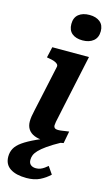

<svg xmlns="http://www.w3.org/2000/svg" viewBox="-163 -833 660 1133"><g transform="rotate(15 167.0 -267.0)"><path d="M250 -40 269 -9Q220 18 190.5 39Q161 60 145.5 76.5Q130 93 124.5 107Q119 121 119 136Q119 156 131 166Q143 176 163 176Q178 176 190.5 171Q203 166 214 158Q225 150 233 143L264 188Q238 213 204.5 229.5Q171 246 123 246Q60 246 24 222.5Q-12 199 -12 151Q-12 124 0 101.5Q12 79 41.5 58Q71 37 122 13.5Q173 -10 250 -40ZM57 -82Q57 -97 59.5 -113.5Q62 -130 68 -156Q74 -182 83 -225L128 -434Q130 -444 123 -451Q116 -458 102 -463Q88 -468 68 -471L57 -473L72 -539H296L227 -216Q220 -180 214.5 -156.5Q209 -133 206.5 -119Q204 -105 204 -98Q204 -87 210.5 -81.5Q217 -76 230 -76Q243 -76 255 -78Q267 -80 278 -81.5Q289 -83 297 -84L283 -10Q267 -7 248 -3.5Q229 0 207.5 2.5Q186 5 163 5Q132 5 107.5 -5Q83 -15 70 -34.5Q57 -54 57 -82ZM145 -701Q145 -740 169.5 -760Q194 -780 236 -780Q276 -780 300 -760.5Q324 -741 324 -704Q324 -665 299 -644.5Q274 -624 233 -624Q192 -624 168.5 -643.5Q145 -663 145 -701Z"/></g></svg>

Font: Roboto Serif 20pt SemiBold
Style: Italic
Weight: 600
Italic angle: -10°
Version: Version 1.007